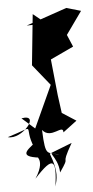

<svg xmlns="http://www.w3.org/2000/svg" viewBox="-103 -754 525 1079"><g transform="rotate(5 160.0 -214.5)"><path d="M117 52C71 103 28 146 175 132C91 135 196 115 137 254C227 112 246 138 253 288C256 246 265 207 205 107L322 36C265 193 327 87 272 207C252 110 164 94 261 110C191 91 185 141 150 -22C206 28 265 -69 271 -19L338 -91L252 -127L221 -224L165 -421L283 -504L231 -584L222 -523L310 -708L226 -717L13 -599L122 -621L41 -666L62 -379L196 -262L186 -315L111 -27L29 -77C136 -117 44 44 -38 35C129 -50 36 -39 115 80Z"/></g></svg>

Font: Asimov Silicon
Style: Regular
Weight: 400
Designer: Google
Version: Version 2.000980; 2014